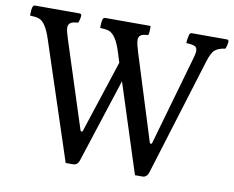

<svg xmlns="http://www.w3.org/2000/svg" viewBox="-78 -881 1116 917"><g transform="rotate(10 480.0 -422.5)"><path d="M631 -65 492 -496 361 -92Q353 -65 331 -65H295L108 -632Q82 -713 48 -723Q39 -726 29.5 -727Q20 -728 5 -729Q5 -756 9 -770Q12 -780 20 -780H236Q246 -780 246 -770Q246 -766 243.5 -754Q241 -742 237 -735Q211 -734 200.5 -726.5Q190 -719 190 -703Q190 -693 194 -678.5Q198 -664 204 -645L338 -230Q340 -226 344 -226Q348 -226 349 -230L464 -581L448 -632Q435 -673 420 -695Q405 -717 388 -723Q379 -726 369.5 -727Q360 -728 345 -729Q345 -756 349 -770Q352 -780 360 -780H576Q582 -780 581 -774Q581 -771 581 -770Q581 -769 581 -768Q581 -762 580.5 -751.5Q580 -741 577 -735Q551 -734 541 -726.5Q531 -719 531 -704Q531 -694 534.5 -679Q538 -664 544 -645L674 -230Q676 -226 680 -226Q684 -226 685 -230L806 -653Q811 -669 813.5 -680.5Q816 -692 816 -700Q816 -717 804 -722.5Q792 -728 763 -729Q763 -742 765.5 -753.5Q768 -765 769 -770Q772 -780 780 -780H950Q960 -780 960 -770Q960 -766 957.5 -754Q955 -742 951 -735Q919 -731 902 -717Q885 -703 871 -656L697 -92Q689 -65 667 -65Z"/></g></svg>

Font: Gowun Batang
Style: Bold
Weight: 700
Designer: Yanghee Ryu
Foundry: Yanghee Ryu
Version: Version 2.000